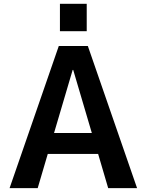

<svg xmlns="http://www.w3.org/2000/svg" viewBox="-20 -967 754 987"><path d="M288.1 -806.6V-947.3H425.8V-806.6ZM29.3 0 282.2 -730.5H431.6L684.6 0H536.1L484.4 -175.8H225.6L173.8 0ZM257.8 -283.2H452.1L356.4 -607.4H353.5Z"/></svg>

Font: Mgen+ 1c bold
Style: Bold
Weight: 700
Designer: [Source Han Sans]
Ryoko NISHIZUKA  (kana & ideographs); Paul D. Hunt (Latin, Greek & Cyrillic); Wenlong ZHANG  (bopomofo
Version: Version 1.059.20150602